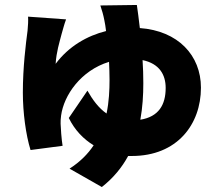

<svg xmlns="http://www.w3.org/2000/svg" viewBox="-20 -660 876 773"><path d="M545 -178C554 -227 557 -277 557 -325C557 -356 556 -388 554 -418C621 -404 647 -360 647 -306C647 -238 619 -190 545 -178ZM384 -638C391 -617 396 -600 400 -579C403 -566 405 -551 407 -535C331 -516 257 -474 204 -403C207 -451 219 -488 228 -523C232 -536 238 -561 246 -582L93 -593C94 -580 93 -555 91 -537C84 -484 72 -389 72 -287C72 -207 84 -117 103 -56L232 -73C228 -95 224 -150 224 -162C224 -174 224 -181 226 -195C237 -276 305 -376 419 -411C420 -387 421 -363 421 -339C421 -298 419 -251 409 -203C377 -225 353 -258 332 -295L257 -185C281 -136 316 -100 357 -75C334 -40 302 -8 260 19L390 93C437 56 471 14 496 -32H511C693 -32 789 -159 789 -307C789 -437 697 -536 543 -547C539 -585 534 -617 531 -640Z"/></svg>

Font: GenEiGothic-pro-Heavy
Style: Bold
Weight: 900
Designer: Ryoko NISHIZUKA (kana & ideographs); Paul D. Hunt (Latin, Greek & Cyrillic); Wenlong ZHANG (bopomofo); Sandoll Communica
Foundry: Adobe Systems Incorporated; o_tamon
Version: Version 1.000.140830